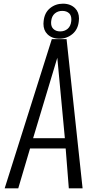

<svg xmlns="http://www.w3.org/2000/svg" viewBox="-20 -1022 517 1042"><path d="M366.7 -907.2Q367.2 -912.1 367.2 -916.5Q367.2 -937.5 356 -949.2Q341.8 -962.9 317.9 -962.9Q293.9 -962.9 277.3 -948.7Q260.7 -934.6 257.8 -907.2Q257.3 -902.3 257.3 -897.9Q257.3 -877.4 269 -865.7Q282.7 -851.6 306.6 -851.6Q330.6 -851.6 347.2 -865.7Q363.8 -879.9 366.7 -907.2ZM236.8 -836.9Q215.8 -857.9 215.8 -893.1Q215.8 -899.9 216.8 -907.2Q221.2 -952.6 251.2 -977.3Q281.2 -1002 321.8 -1002Q362.8 -1002 387.7 -977.1Q408.7 -956.1 408.7 -921.4Q408.7 -914.6 407.7 -907.2Q403.3 -862.3 373 -837.2Q342.8 -812 302.2 -812Q261.7 -812 236.8 -836.9ZM5.4 0 261.2 -809.6H341.3L428.2 0H353.5L336.4 -216.3H143.1L79.1 0ZM159.7 -272H332L291 -708.5Z"/></svg>

Font: Oswald
Style: Light
Weight: 300
Designer: Vernon Adams
Foundry: Vernon Adams
Version: 3.0; ttfautohint (v0.95.6-bc232) -l 8 -r 50 -G 200 -x 0 -w "